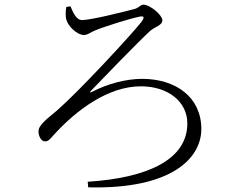

<svg xmlns="http://www.w3.org/2000/svg" viewBox="-20 -770 1040 823"><path d="M282 -743C294 -715 307 -684 332 -684C371 -684 516 -721 555 -731C576 -736 582 -750 594 -750C624 -750 676 -705 676 -683C676 -661 643 -655 623 -637C570 -588 416 -429 371 -382C363 -374 365 -371 376 -377C441 -411 521 -432 589 -432C733 -432 843 -354 843 -217C843 -92 716 42 358 33L356 9C611 -7 783 -85 783 -241C783 -335 699 -400 584 -400C446 -400 310 -302 208 -189C194 -173 187 -164 173 -164C156 -164 145 -187 145 -207C145 -235 184 -262 225 -297C322 -382 543 -621 587 -677C599 -694 601 -704 575 -698C536 -690 427 -656 389 -640C368 -632 356 -620 340 -620C310 -620 272 -658 265 -684C260 -699 261 -722 264 -740Z"/></svg>

Font: Noto Serif JP Light
Style: Regular
Weight: 300
Designer: Ryoko NISHIZUKA 西塚涼子 (kana & ideographs); Frank Grießhammer (Latin, Greek & Cyrillic); Wenlong ZHANG 张文龙 (bopomofo); San
Foundry: Adobe
Version: Version 2.001;hotconv 1.1.0;makeotfexe 2.6.0